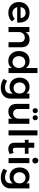

<svg xmlns="http://www.w3.org/2000/svg" viewBox="1941 -2746 1004 4926"><g transform="rotate(90 2443.0 -283.0)"><path d="M304.2 -539.1Q441.9 -539.1 506.1 -455.3Q570.3 -371.6 560.1 -222.2H165Q177.7 -165 218.5 -132.6Q259.3 -100.1 317.9 -100.1Q403.3 -100.1 461.9 -160.2L532.2 -86.9Q448.2 4.9 307.1 4.9Q183.1 4.9 107.7 -70.1Q32.2 -145 32.2 -266.1Q32.2 -388.2 107.9 -463.6Q183.6 -539.1 304.2 -539.1ZM162.1 -309.1H441.9Q439.5 -368.7 402.6 -403.3Q365.7 -438 305.2 -438Q247.6 -438 209.5 -403.3Q171.4 -368.7 162.1 -309.1Z M994.6 -540Q1086.9 -540 1139.9 -484.6Q1192.9 -429.2 1192.9 -334V0H1062V-295.9Q1062 -352.5 1030.3 -384.8Q998.5 -417 942.9 -417Q878.4 -416.5 840.6 -373.5Q802.7 -330.6 802.7 -263.2V0H672.9V-535.2H802.7V-435.1Q858.4 -538.6 994.6 -540Z M1724.1 -742.2H1854.5V0H1724.1V-85.9Q1665 5.9 1544.4 5.9Q1430.2 5.9 1359.9 -70.3Q1289.6 -146.5 1289.6 -269Q1289.6 -390.6 1359.1 -465.3Q1428.7 -540 1541.5 -540Q1663.6 -540 1724.1 -446.8ZM1572.3 -429.2Q1505.9 -429.2 1463.6 -383.5Q1421.4 -337.9 1420.4 -266.1Q1421.4 -193.8 1463.1 -148.4Q1504.9 -103 1572.3 -103Q1639.6 -103 1681.9 -148.4Q1724.1 -193.8 1724.1 -266.1Q1724.1 -338.4 1681.9 -383.8Q1639.6 -429.2 1572.3 -429.2Z M2379.9 -535.2H2509.8V-50.8Q2509.8 63.5 2433.3 131.3Q2356.9 199.2 2230 199.2Q2108.4 199.2 2003.9 127.9L2056.2 34.2Q2131.3 89.8 2223.1 89.8Q2295.4 89.8 2337.6 52.7Q2379.9 15.6 2379.9 -47.9V-110.8Q2323.7 -26.9 2210 -26.9Q2103.5 -26.9 2037.8 -98.4Q1972.2 -169.9 1972.2 -285.2Q1972.2 -398.4 2036.9 -468.8Q2101.6 -539.1 2206.1 -539.1Q2321.3 -540.5 2379.9 -455.1ZM2237.8 -128.9Q2300.8 -128.9 2340.3 -171.9Q2379.9 -214.8 2379.9 -282.2Q2379.9 -349.6 2340.3 -392.3Q2300.8 -435.1 2237.8 -435.1Q2175.3 -435.1 2135.5 -392.1Q2095.7 -349.1 2094.7 -282.2Q2095.7 -214.4 2135 -171.6Q2174.3 -128.9 2237.8 -128.9Z M2755.4 -684.1Q2755.4 -713.4 2773.4 -732.2Q2791.5 -751 2819.3 -751Q2847.2 -751 2865.2 -732.2Q2883.3 -713.4 2883.3 -684.1Q2883.3 -655.3 2865.2 -636.7Q2847.2 -618.2 2819.3 -618.2Q2791.5 -618.2 2773.4 -636.7Q2755.4 -655.3 2755.4 -684.1ZM3000.5 -618.2Q2973.1 -618.2 2954.8 -637Q2936.5 -655.8 2936.5 -684.1Q2936.5 -713.4 2954.8 -732.2Q2973.1 -751 3000.5 -751Q3028.3 -751 3046.9 -732.2Q3065.4 -713.4 3065.4 -684.1Q3065.4 -655.8 3046.9 -637Q3028.3 -618.2 3000.5 -618.2ZM3025.4 -535.2H3156.7V0H3025.4V-99.1Q2970.7 4.9 2839.4 4.9Q2749.5 4.9 2697.5 -50.3Q2645.5 -105.5 2645.5 -200.2V-535.2H2776.4V-237.8Q2776.4 -181.6 2807.1 -149.9Q2837.9 -118.2 2891.6 -118.2Q2953.1 -118.7 2989.3 -161.9Q3025.4 -205.1 3025.4 -271Z M3323.2 -742.2H3453.1V0H3323.2Z M3902.8 -130.9 3933.1 -33.2Q3868.7 5.9 3798.8 5.9Q3729.5 5.9 3685.8 -34.7Q3642.1 -75.2 3642.1 -153.8V-418H3566.9L3565.9 -513.2H3642.1V-660.2H3771V-513.2H3923.8V-418H3771V-176.8Q3771 -140.1 3785.2 -124.5Q3799.3 -108.9 3827.1 -108.9Q3857.9 -108.9 3902.8 -130.9Z M4099.6 -765.1Q4131.8 -765.1 4152.8 -743.2Q4173.8 -721.2 4173.8 -687Q4173.8 -653.8 4152.8 -631.8Q4131.8 -609.9 4099.6 -609.9Q4068.4 -609.9 4047.6 -631.8Q4026.9 -653.8 4026.9 -687Q4026.9 -721.2 4047.4 -743.2Q4067.9 -765.1 4099.6 -765.1ZM4034.7 -535.2H4164.6V0H4034.7Z M4684.1 -535.2H4814V-50.8Q4814 63.5 4737.5 131.3Q4661.1 199.2 4534.2 199.2Q4412.6 199.2 4308.1 127.9L4360.4 34.2Q4435.5 89.8 4527.3 89.8Q4599.6 89.8 4641.8 52.7Q4684.1 15.6 4684.1 -47.9V-110.8Q4627.9 -26.9 4514.2 -26.9Q4407.7 -26.9 4342 -98.4Q4276.4 -169.9 4276.4 -285.2Q4276.4 -398.4 4341.1 -468.8Q4405.8 -539.1 4510.3 -539.1Q4625.5 -540.5 4684.1 -455.1ZM4542 -128.9Q4605 -128.9 4644.5 -171.9Q4684.1 -214.8 4684.1 -282.2Q4684.1 -349.6 4644.5 -392.3Q4605 -435.1 4542 -435.1Q4479.5 -435.1 4439.7 -392.1Q4399.9 -349.1 4398.9 -282.2Q4399.9 -214.4 4439.2 -171.6Q4478.5 -128.9 4542 -128.9Z"/></g></svg>

Font: Montserrat-Arabic Medium
Style: Regular
Weight: 500
Designer: Mohamed Gaber
Foundry: Kief Type Foundry
Version: Version 5.008;PS 005.008;hotconv 1.0.88;makeotf.lib2.5.64775